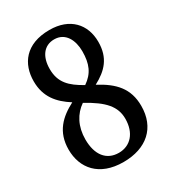

<svg xmlns="http://www.w3.org/2000/svg" viewBox="-179 -822 837 930"><g transform="rotate(-30 240.0 -357.0)"><path d="M236 10C366 10 446 -62 446 -183C446 -281 394 -335 306 -382C376 -419 421 -466 421 -556C421 -654 358 -724 244 -724C110 -724 54 -643 54 -546C54 -459 99 -407 165 -365C92 -327 35 -275 35 -175C35 -72 100 10 236 10ZM261 -406C191 -445 151 -483 151 -559C151 -627 183 -673 241 -673C304 -673 331 -616 331 -555C331 -485 312 -441 261 -406ZM239 -40C170 -40 130 -91 130 -177C130 -250 160 -304 208 -337C307 -283 348 -236 348 -168C348 -89 304 -40 239 -40Z"/></g></svg>

Font: Noto Serif Thai Condensed Medium
Style: Regular
Weight: 500
Width: 3
Designer: Monotype Design Team
Foundry: Monotype Imaging Inc.
Version: Version 2.002